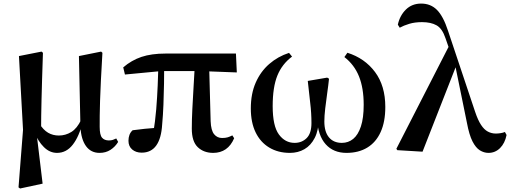

<svg xmlns="http://www.w3.org/2000/svg" viewBox="-20 -839 2854 1074"><path d="M83.6 209.1 108.8 -112.8 86 -525.4 212.4 -550.4 220.2 -543.7Q217.4 -458.5 215.4 -394.8Q213.4 -331 212.3 -281.3Q211.2 -231.6 210.5 -190.3Q209.9 -148.9 209.9 -108.5L185.6 -84.9L218.4 188.3L92.4 215.4ZM537 16.2Q488.8 16.2 461.3 -21.4Q433.8 -59 429.9 -128.4V-132.1L421.5 -525.4L545.6 -550.4L552.9 -543.7Q547.4 -454.3 544.4 -388.6Q541.4 -323 539.7 -275.1Q537.9 -227.1 537.8 -192Q537.6 -156.9 537.6 -129.6Q537.6 -84 550.9 -68.7Q564.1 -53.4 589.1 -53.4Q601.9 -53.4 611.8 -56.8Q621.7 -60.2 630.3 -64.5L640.9 -45.1Q624.3 -17.8 598 -0.8Q571.7 16.2 537 16.2ZM299.1 16.2Q258.2 16.2 225.6 -16.1Q193 -48.4 174.6 -96.3H171.8L199.5 -148.8Q222.1 -112.1 249 -96.5Q275.8 -80.9 309.2 -80.9Q346.6 -80.9 378.9 -100.7Q411.2 -120.5 434.1 -169.2L445.7 -156.5H442.2Q423.5 -76.9 387.6 -30.4Q351.8 16.2 299.1 16.2Z M772.5 14.9Q740.3 14.9 719.4 -2.8Q698.6 -20.5 698.6 -51.8Q698.6 -69.5 704.1 -84.4Q709.6 -99.3 721.8 -110.4Q755.2 -114.9 789.4 -118.5Q823.7 -122 862.7 -124.7L836.8 -95.7Q848.4 -159.4 853.9 -227.7Q859.4 -296 862.1 -361.3Q864.8 -426.6 866.3 -482H898.5Q898.5 -431.1 897.5 -371.7Q896.5 -312.4 894.2 -253.3Q891.9 -194.3 887.1 -142.7Q882.4 -64.5 853.8 -24.8Q825.2 14.9 772.5 14.9ZM678.9 -422.1 669.3 -462.2Q715.5 -501.9 771.2 -520.7Q826.9 -539.4 905.8 -539.4H1299.8L1304.7 -433.8L1101.1 -441.5H883ZM1172.5 16.2Q1119.9 16.2 1086.4 -15.6Q1052.9 -47.4 1052.9 -119.3Q1052.9 -169 1055.9 -228.9Q1058.8 -288.8 1062.8 -353.8Q1066.7 -418.8 1070.2 -482H1149.6L1158.3 -160.9Q1160.3 -109.4 1177.6 -88.3Q1194.9 -67.1 1222.2 -67.1Q1241.2 -67.1 1253.7 -70.9Q1266.2 -74.7 1279.6 -81.7L1289.8 -65.8Q1272.4 -24.9 1242.8 -4.3Q1213.2 16.2 1172.5 16.2Z M1601.8 16.2Q1535.5 16.2 1486.1 -13.6Q1436.6 -43.3 1409.8 -98.7Q1383 -154.1 1383 -232.3Q1383 -314.8 1410.4 -376.9Q1437.7 -439 1486 -481Q1534.3 -523 1596.8 -543.2L1613.7 -522.4Q1557.7 -480.8 1531.5 -416.2Q1505.3 -351.5 1505.3 -245.3Q1505.3 -134.2 1540 -87Q1574.6 -39.8 1628 -39.8Q1668.3 -39.8 1695.3 -66.4Q1722.2 -93 1722.2 -150.5Q1722.2 -205.9 1715.2 -263.8Q1708.2 -321.7 1701.6 -386.3L1810.2 -404.8L1820.4 -398.8Q1816.9 -363.7 1810.5 -319.1Q1804.1 -274.5 1799.2 -232.1Q1794.3 -189.8 1794.3 -159.4Q1794.3 -101.8 1820 -70.8Q1845.8 -39.8 1892.2 -39.8Q1928.6 -39.8 1955.9 -62.2Q1983.2 -84.6 1998.8 -131.8Q2014.4 -178.9 2014.4 -252.8Q2014.4 -346.1 1988.2 -411.5Q1961.9 -476.9 1906.4 -519.9L1923.3 -543.9Q2020.1 -513.4 2077.7 -436.3Q2135.3 -359.2 2135.3 -240.7Q2135.3 -157.4 2109.1 -100.1Q2083 -42.8 2034.4 -13.3Q1985.8 16.2 1918.3 16.2Q1845.2 16.2 1802 -31.9Q1758.7 -80 1752.6 -175.5H1763.4Q1762.3 -110.2 1740.6 -67.7Q1718.8 -25.2 1682.9 -4.5Q1647 16.2 1601.8 16.2Z M2202.6 1 2197.2 -6.7 2497.3 -592.9 2534.9 -478.8 2343.6 9.5ZM2712.3 16.2Q2687.3 16.2 2664.2 1.9Q2641.2 -12.4 2622.8 -48.5Q2604.5 -84.7 2592.1 -150.9L2525.9 -475.3L2523.6 -476.9L2472.1 -624.8Q2453.9 -679.5 2422.1 -697.3Q2390.4 -715.2 2340.6 -715.2Q2300.3 -715.2 2269.2 -705.7Q2238.1 -696.3 2215.9 -684L2205.4 -701Q2216.6 -752.4 2250.6 -785.7Q2284.7 -819 2335.9 -819Q2389 -819 2424.2 -783.7Q2459.5 -748.4 2486.2 -666.6L2637.4 -214.5Q2653.4 -166.7 2670.9 -140.3Q2688.3 -113.8 2709 -102.9Q2729.7 -91.9 2753.7 -91.9Q2764.9 -91.9 2779.3 -94Q2793.6 -96.2 2804.4 -100.7L2813.6 -83.9Q2804.3 -37.6 2777.2 -10.7Q2750.1 16.2 2712.3 16.2Z"/></svg>

Font: Noto Serif KR ExtraLight
Style: Regular
Weight: 200
Designer: Ryoko NISHIZUKA 西塚涼子 (kana & ideographs); Frank Grießhammer (Latin, Greek & Cyrillic); Wenlong ZHANG 张文龙 (bopomofo); San
Foundry: Adobe
Version: Version 2.002-H1;hotconv 1.1.0;makeotfexe 2.6.0